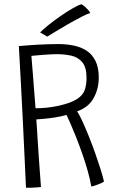

<svg xmlns="http://www.w3.org/2000/svg" viewBox="-20 -868 587 902"><path d="M102 14Q99.5 -41.5 95.8 -122Q92 -202.5 87.5 -295.2Q83 -388 78 -480.5Q73 -573 68.5 -651.5Q85.5 -653 108 -654.8Q130.5 -656.5 156 -658Q181.5 -659.5 207 -660.2Q232.5 -661 254.5 -661Q291 -661 325 -654.2Q359 -647.5 385.8 -630.5Q412.5 -613.5 428.2 -582.5Q444 -551.5 444 -503Q444 -451.5 420.2 -407.8Q396.5 -364 342.5 -345Q354 -327 368.5 -295.2Q383 -263.5 398.5 -224.8Q414 -186 428 -146.2Q442 -106.5 452.8 -72Q463.5 -37.5 468.5 -15Q463 -11 454.8 -7.2Q446.5 -3.5 437.2 -0.2Q428 3 420.5 5.5Q413 8 409 8Q403 -26 392 -65.2Q381 -104.5 367 -144.5Q353 -184.5 338.8 -220.5Q324.5 -256.5 312.2 -284.8Q300 -313 292.5 -328Q268.5 -321 239.8 -316.5Q211 -312 186.2 -309.8Q161.5 -307.5 150.5 -307Q151.5 -300.5 153 -274.2Q154.5 -248 157 -210.2Q159.5 -172.5 162.2 -131Q165 -89.5 167.8 -52.2Q170.5 -15 172.5 10.5Q165 11.5 152.8 12.5Q140.5 13.5 127 13.8Q113.5 14 102 14ZM147 -359.5Q173 -359.5 198.5 -362Q224 -364.5 255 -371Q312.5 -384 340.8 -402Q369 -420 377.8 -444.5Q386.5 -469 386.5 -502Q386.5 -552 366.5 -575.8Q346.5 -599.5 314.8 -606.5Q283 -613.5 247 -613.5Q239 -613.5 221.5 -612.8Q204 -612 184.2 -610.5Q164.5 -609 148.8 -607.5Q133 -606 127.5 -605.5Q128 -597 130.2 -571.8Q132.5 -546.5 135 -513.5Q137.5 -480.5 140 -448Q142.5 -415.5 144.5 -391Q146.5 -366.5 147 -359.5ZM362 -848Q371 -844 380 -835.8Q389 -827.5 395.5 -819.8Q402 -812 404 -807Q390 -803 361 -788Q332 -773 298.8 -754Q265.5 -735 238.8 -718.5Q212 -702 202 -696L168.5 -715.5Q180.5 -728.5 206.2 -749.2Q232 -770 262.5 -791.2Q293 -812.5 320.2 -828.2Q347.5 -844 362 -848Z"/></svg>

Font: Grandstander Thin ExtraLight
Style: Regular
Weight: 250
Version: Version 1.200